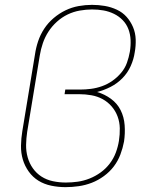

<svg xmlns="http://www.w3.org/2000/svg" viewBox="-20 -763 640 791"><path d="M250 8Q220 8 191 2Q162 -4 138.5 -18.5Q115 -33 98.5 -56Q82 -79 74 -106Q66 -133 66.5 -163Q67 -193 72 -223L124 -538Q128 -566 137 -593Q146 -620 162 -644.5Q178 -669 201 -688.5Q224 -708 250 -720.5Q276 -733 304 -738Q332 -743 359 -743Q386 -743 412 -738.5Q438 -734 461.5 -723Q485 -712 501.5 -693.5Q518 -675 528 -651.5Q538 -628 539 -601Q540 -574 535 -547Q531 -519 518.5 -491Q506 -463 484.5 -441Q463 -419 435.5 -405Q408 -391 380 -384Q411 -375 437 -356Q463 -337 477 -309Q491 -281 493.5 -247.5Q496 -214 491 -180Q486 -153 476 -126.5Q466 -100 449 -77.5Q432 -55 408 -37.5Q384 -20 358 -10Q332 0 304.5 4Q277 8 250 8ZM251 -11Q276 -11 300.5 -14.5Q325 -18 349 -27.5Q373 -37 394.5 -52.5Q416 -68 432 -89Q448 -110 457 -134Q466 -158 470 -183Q474 -209 473.5 -234.5Q473 -260 464.5 -283Q456 -306 440 -324.5Q424 -343 403 -354.5Q382 -366 357 -370.5Q332 -375 306 -375H246L249 -394H309Q332 -394 355 -397Q378 -400 400.5 -408Q423 -416 443 -430Q463 -444 479 -463Q495 -482 503 -504.5Q511 -527 515 -550Q519 -574 518 -598Q517 -622 509 -643Q501 -664 485.5 -680Q470 -696 449.5 -706Q429 -716 406.5 -720Q384 -724 359 -724Q335 -724 309 -719.5Q283 -715 259 -703.5Q235 -692 214.5 -673.5Q194 -655 179.5 -632.5Q165 -610 156.5 -585Q148 -560 144 -535L92 -220Q88 -193 87.5 -166.5Q87 -140 94 -115Q101 -90 115.5 -69.5Q130 -49 151 -35.5Q172 -22 198 -16.5Q224 -11 251 -11Z"/></svg>

Font: Iosevka Aile Thin
Style: Italic
Weight: 100
Italic angle: -9°
Designer: Belleve Invis
Foundry: Belleve Invis
Version: Version 31.1.0; ttfautohint (v1.8.4)